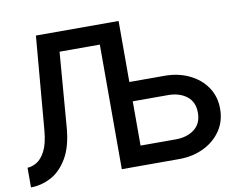

<svg xmlns="http://www.w3.org/2000/svg" viewBox="-79 -830 1190 947"><g transform="rotate(-10 516.0 -356.5)"><path d="M570.3 -722.7V-417H746.6Q814.5 -417 869.1 -391.1Q923.8 -365.2 956.1 -318.4Q988.3 -271.5 988.3 -209.5Q988.3 -147 956.1 -99.9Q923.8 -52.7 869.1 -26.4Q814.5 0 746.6 0H459V-624H257.3L227.5 -253.9Q220.2 -156.7 186 -98.6Q151.9 -40.5 103 -14.9Q54.2 10.7 2.4 10.7V-87.9Q23.9 -87.9 48.3 -102.1Q72.8 -116.2 91.6 -152.3Q110.4 -188.5 116.2 -253.9L156.2 -722.7ZM746.6 -320.3H570.3V-98.6H746.6Q803.7 -98.6 840.3 -127Q877 -155.3 877 -209.5Q877 -263.7 840.3 -292Q803.7 -320.3 746.6 -320.3Z"/></g></svg>

Font: Giphurs Medium
Style: Regular
Weight: 500
Version: Version 0.920; ttfautohint (v1.8.4.7-5d5b)